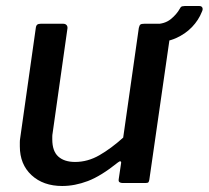

<svg xmlns="http://www.w3.org/2000/svg" viewBox="-20 -609 694 639"><path d="M187 10Q124 10 85 -26Q46 -62 46 -122Q46 -129 46 -135.5Q46 -142 47 -148L99 -515Q100 -524 104 -527Q108 -530 116 -530H190Q198 -530 202 -525Q206 -520 204 -511L155 -165Q154 -160 154 -154.5Q154 -149 154 -145Q154 -106 174 -88Q194 -70 230 -70Q272 -70 311 -92.5Q350 -115 390 -151L442 -516Q444 -525 447.5 -527.5Q451 -530 461 -530H533Q541 -530 545.5 -525Q550 -520 549 -511L477 -11Q476 -5 474 -2.5Q472 0 465 0H387Q382 0 378 -2.5Q374 -5 375 -12L383 -66Q384 -71 381 -72Q378 -73 372 -68Q316 -23 272.5 -6.5Q229 10 187 10ZM643 -589Q651 -589 653.5 -583.5Q656 -578 652 -570Q641 -542 619 -519Q597 -496 565.5 -482Q534 -468 493 -468L497 -529Q528 -529 548 -545Q568 -561 579 -581Q582 -587 586.5 -588Q591 -589 595 -589Z"/></svg>

Font: Libre Franklin Thin Medium
Style: Italic
Weight: 500
Italic angle: -8°
Version: Version 3.000